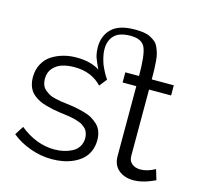

<svg xmlns="http://www.w3.org/2000/svg" viewBox="-109 -864 1028 990"><g transform="rotate(15 405.5 -368.5)"><path d="M799.8 -24.9Q798.8 -24.4 791.3 -21.2Q783.7 -18.1 778.6 -15.9Q773.4 -13.7 764.2 -10Q754.9 -6.3 746.3 -3.9Q737.8 -1.5 727.5 1Q717.3 3.4 706.3 4.6Q695.3 5.9 685.1 5.9Q636.2 5.9 605.2 -20Q574.2 -45.9 574.2 -94.2V-466.8H501V-521H574.2Q574.2 -635.3 556.6 -672.6Q539.1 -710 480 -710Q419.9 -710 393.1 -682.9Q366.2 -655.8 366.2 -609.9Q366.2 -597.7 367.9 -585.2Q369.6 -572.8 372.6 -561.5Q375.5 -550.3 378.9 -539.6Q382.3 -528.8 387 -519Q391.6 -509.3 395.5 -501.2Q399.4 -493.2 403.8 -485.6Q408.2 -478 411.1 -473.4Q414.1 -468.8 417 -464.6Q419.9 -460.4 419.9 -460L388.2 -419.9Q333 -479 242.2 -479Q206.5 -479 178 -470.5Q149.4 -461.9 129.2 -439.5Q108.9 -417 108.9 -382.8Q108.9 -363.8 114.7 -348.6Q120.6 -333.5 133.3 -323.5Q146 -313.5 157.7 -307.1Q169.4 -300.8 189.2 -296.4Q209 -292 220.2 -290.3Q231.4 -288.6 252 -286.1Q280.3 -282.7 300.5 -278.8Q320.8 -274.9 346.2 -268.1Q371.6 -261.2 388.7 -251.2Q405.8 -241.2 421.1 -227.1Q436.5 -212.9 444.3 -192.1Q452.1 -171.4 452.1 -145Q452.1 -112.8 440.7 -86.4Q429.2 -60.1 409.7 -42.5Q390.1 -24.9 364 -12.9Q337.9 -1 309.3 4.4Q280.8 9.8 250 9.8Q189 9.8 131.8 -11.5Q74.7 -32.7 35.2 -65.9L64.9 -112.8Q152.8 -42 250 -42Q275.9 -42 299.3 -47.4Q322.8 -52.7 343.5 -63.5Q364.3 -74.2 376.7 -93.8Q389.2 -113.3 389.2 -139.2Q389.2 -150.9 386.2 -161.1Q383.3 -171.4 379.2 -179Q375 -186.5 366.9 -193.1Q358.9 -199.7 352.5 -204.1Q346.2 -208.5 334.5 -212.6Q322.8 -216.8 315.4 -219Q308.1 -221.2 294.4 -223.9Q280.8 -226.6 274.2 -227.5Q267.6 -228.5 253.2 -230.5Q238.8 -232.4 233.9 -232.9Q209.5 -236.3 191.2 -240Q172.9 -243.7 152.3 -249.5Q131.8 -255.4 117.2 -262.5Q102.5 -269.5 88.6 -280Q74.7 -290.5 65.9 -303.5Q57.1 -316.4 52 -334Q46.9 -351.6 46.9 -373Q46.9 -413.6 63.7 -444.8Q80.6 -476.1 108.6 -493.9Q136.7 -511.7 169.7 -520.8Q202.6 -529.8 238.8 -529.8Q314 -529.8 362.8 -499Q360.4 -503.9 354.5 -516.6Q348.6 -529.3 346.4 -534.7Q344.2 -540 340.1 -550.8Q335.9 -561.5 334.5 -569.1Q333 -576.7 331.5 -587.6Q330.1 -598.6 330.1 -609.9Q330.1 -670.9 369.1 -709Q408.2 -747.1 493.2 -747.1Q519.5 -747.1 540 -743.9Q560.5 -740.7 575.9 -732.7Q591.3 -724.6 602.3 -715.3Q613.3 -706.1 620.6 -689.9Q627.9 -673.8 632.3 -658.7Q636.7 -643.6 638.7 -619.1Q640.6 -594.7 641.4 -574Q642.1 -553.2 642.1 -521H759.8V-466.8H642.1V-112.8Q642.1 -85.4 659.9 -71.3Q677.7 -57.1 705.1 -57.1Q741.7 -57.1 783.2 -80.1Z"/></g></svg>

Font: Rawline
Style: Regular
Weight: 400
Designer: Matt McInerney, Pablo Impallari, Rodrigo Fuenzalida
Foundry: Matt McInerney, Pablo Impallari, Rodrigo Fuenzalida
Version: Version 4.020;PS 004.020;hotconv 1.0.88;makeotf.lib2.5.64775